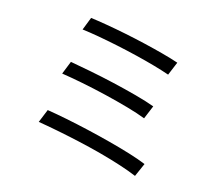

<svg xmlns="http://www.w3.org/2000/svg" viewBox="-109 -898 1217 1063"><g transform="rotate(15 500.0 -366.0)"><path d="M287 -757Q326 -752 379 -743Q432 -734 491.5 -722Q551 -710 610.5 -696Q670 -682 722 -668Q774 -654 812 -641L780 -564Q743 -577 692 -591.5Q641 -606 583.5 -620Q526 -634 466.5 -646.5Q407 -659 353.5 -668.5Q300 -678 258 -683ZM242 -493Q293 -484 360 -471Q427 -458 498.5 -441.5Q570 -425 635 -407.5Q700 -390 746 -373L714 -296Q671 -313 607.5 -331Q544 -349 473 -366Q402 -383 333.5 -396.5Q265 -410 212 -418ZM187 -202Q238 -194 300.5 -181.5Q363 -169 430 -153.5Q497 -138 562 -121Q627 -104 684 -86.5Q741 -69 782 -52L748 25Q708 8 651 -10.5Q594 -29 528.5 -46.5Q463 -64 395.5 -79Q328 -94 266.5 -106Q205 -118 156 -126Z"/></g></svg>

Font: Noto Sans JP Thin
Style: Regular
Weight: 400
Version: Version 2.004-H2;hotconv 1.0.118;makeotfexe 2.5.65603